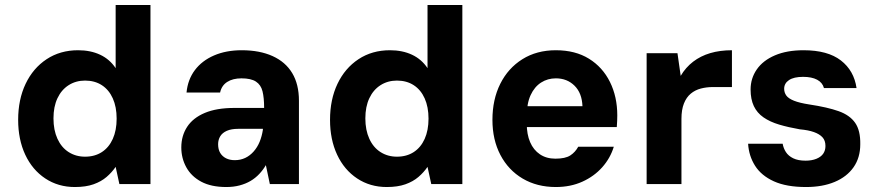

<svg xmlns="http://www.w3.org/2000/svg" viewBox="-20 -740 3531 772"><path d="M281 12Q214 12 162 -22.5Q110 -57 81.5 -118Q53 -179 53 -258Q53 -340 83 -403Q113 -466 167.5 -502Q222 -538 294 -538Q344 -538 382.5 -520Q421 -502 445 -466V-720H585V0H460L445 -69Q430 -47 408.5 -28.5Q387 -10 356 1Q325 12 281 12ZM322 -110Q361 -110 389.5 -128.5Q418 -147 433.5 -181.5Q449 -216 449 -263Q449 -310 433.5 -344.5Q418 -379 389.5 -397.5Q361 -416 322 -416Q285 -416 256 -397.5Q227 -379 211 -345Q195 -311 195 -264Q195 -217 211 -182Q227 -147 256 -128.5Q285 -110 322 -110Z M890 12Q829 12 789 -9.5Q749 -31 729 -67.5Q709 -104 709 -147Q709 -194 732.5 -230Q756 -266 803.5 -286Q851 -306 922 -306H1042Q1042 -347 1035.5 -373Q1029 -399 1009 -412Q989 -425 951 -425Q916 -425 893.5 -410.5Q871 -396 865 -368H730Q735 -420 763.5 -458Q792 -496 840.5 -517Q889 -538 952 -538Q1024 -538 1076 -514.5Q1128 -491 1155 -446Q1182 -401 1182 -335V0H1065L1049 -76Q1038 -57 1022.5 -40.5Q1007 -24 987.5 -12.5Q968 -1 943.5 5.5Q919 12 890 12ZM924 -96Q947 -96 966 -105Q985 -114 1000 -131Q1015 -148 1024 -170Q1033 -192 1037 -218V-222H938Q910 -222 892 -214Q874 -206 865.5 -192Q857 -178 857 -160Q857 -139 865.5 -125Q874 -111 889 -103.5Q904 -96 924 -96Z M1535 12Q1468 12 1416 -22.5Q1364 -57 1335.5 -118Q1307 -179 1307 -258Q1307 -340 1337 -403Q1367 -466 1421.5 -502Q1476 -538 1548 -538Q1598 -538 1636.5 -520Q1675 -502 1699 -466V-720H1839V0H1714L1699 -69Q1684 -47 1662.5 -28.5Q1641 -10 1610 1Q1579 12 1535 12ZM1576 -110Q1615 -110 1643.5 -128.5Q1672 -147 1687.5 -181.5Q1703 -216 1703 -263Q1703 -310 1687.5 -344.5Q1672 -379 1643.5 -397.5Q1615 -416 1576 -416Q1539 -416 1510 -397.5Q1481 -379 1465 -345Q1449 -311 1449 -264Q1449 -217 1465 -182Q1481 -147 1510 -128.5Q1539 -110 1576 -110Z M2215 12Q2139 12 2081.5 -22Q2024 -56 1992 -117Q1960 -178 1960 -258Q1960 -340 1991.5 -403Q2023 -466 2080.5 -502Q2138 -538 2215 -538Q2293 -538 2348 -504Q2403 -470 2432.5 -410.5Q2462 -351 2462 -276Q2462 -266 2461.5 -254Q2461 -242 2460 -229H2059V-313H2322Q2320 -366 2290 -395.5Q2260 -425 2215 -425Q2182 -425 2155.5 -408Q2129 -391 2113.5 -357.5Q2098 -324 2098 -272V-243Q2098 -200 2111.5 -168.5Q2125 -137 2151 -119.5Q2177 -102 2213 -102Q2253 -102 2273 -115Q2293 -128 2305 -150H2448Q2434 -104 2401.5 -67.5Q2369 -31 2321.5 -9.5Q2274 12 2215 12Z M2580 0V-526H2704L2717 -435Q2737 -469 2767 -492Q2797 -515 2836 -526.5Q2875 -538 2923 -538V-390H2847Q2821 -390 2798 -384Q2775 -378 2757.5 -363.5Q2740 -349 2730 -324Q2720 -299 2720 -262V0Z M3221 12Q3142 12 3091.5 -11Q3041 -34 3016 -73.5Q2991 -113 2988 -162H3127Q3130 -144 3140 -128.5Q3150 -113 3169.5 -103.5Q3189 -94 3219 -94Q3244 -94 3262.5 -101.5Q3281 -109 3290 -122Q3299 -135 3299 -153Q3299 -175 3287 -188Q3275 -201 3252.5 -209Q3230 -217 3196 -220Q3150 -228 3113 -239Q3076 -250 3050 -268Q3024 -286 3011 -313.5Q2998 -341 2998 -380Q2998 -425 3023 -461Q3048 -497 3096 -517.5Q3144 -538 3211 -538Q3308 -538 3361 -497Q3414 -456 3424 -386H3293Q3287 -408 3265.5 -419.5Q3244 -431 3209 -431Q3172 -431 3152.5 -418Q3133 -405 3133 -383Q3133 -368 3141.5 -356Q3150 -344 3172.5 -335Q3195 -326 3234 -320Q3307 -309 3352 -293Q3397 -277 3418.5 -246Q3440 -215 3439 -160Q3439 -106 3412 -67.5Q3385 -29 3336 -8.5Q3287 12 3221 12Z"/></svg>

Font: DM Sans 9pt ExtraBold
Style: Regular
Weight: 800
Version: Version 4.004;gftools[0.9.30]